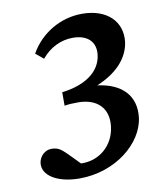

<svg xmlns="http://www.w3.org/2000/svg" viewBox="-81 -767 722 845"><g transform="rotate(-10 280.5 -345.0)"><path d="M49 -86C42 -30 109 11 207 11C368 11 496 -95 510 -208C521 -304 463 -365 354 -379C439 -414 498 -471 508 -547C518 -635 455 -701 342 -701C246 -701 156 -648 109 -564L144 -535C181 -580 231 -604 284 -604C349 -604 386 -569 379 -511C370 -438 304 -389 197 -376V-316C215 -319 235 -320 257 -320C344 -320 392 -270 382 -190C372 -106 305 -50 224 -53L173 -105C147 -131 133 -139 106 -139C78 -139 53 -116 49 -86Z"/></g></svg>

Font: TPK Tissa Web SemiBold
Style: Italic
Weight: 600
Italic angle: -7°
Designer: Jacques Le Bailly, Suppakit Chalermlarp | Katatrad Co.,Ltd.
Foundry: Jacques Le Bailly, Cadson Demak Co.,Ltd.
Version: Version 5.000;Glyphs 3.1.2 (3151)